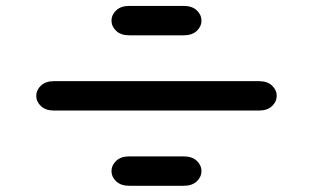

<svg xmlns="http://www.w3.org/2000/svg" viewBox="-20 -756 1040 638"><path d="M409.2 -138.7H590.8Q618.2 -138.7 633.8 -153.3Q649.4 -168 649.4 -187.5Q649.4 -207 633.8 -221.7Q618.2 -236.3 590.8 -236.3H409.2Q381.8 -236.3 366.2 -221.7Q350.6 -207 350.6 -187.5Q350.6 -168 366.2 -153.3Q381.8 -138.7 409.2 -138.7ZM159.2 -388.7H840.8Q868.2 -388.7 883.8 -403.3Q899.4 -418 899.4 -437.5Q899.4 -457 883.8 -471.7Q868.2 -486.3 840.8 -486.3H159.2Q131.8 -486.3 116.2 -471.7Q100.6 -457 100.6 -437.5Q100.6 -418 116.2 -403.3Q131.8 -388.7 159.2 -388.7ZM409.2 -638.7H590.8Q618.2 -638.7 633.8 -653.3Q649.4 -668 649.4 -687.5Q649.4 -707 633.8 -721.7Q618.2 -736.3 590.8 -736.3H409.2Q381.8 -736.3 366.2 -721.7Q350.6 -707 350.6 -687.5Q350.6 -668 366.2 -653.3Q381.8 -638.7 409.2 -638.7Z"/></svg>

Font: Sixtyfour Convergence
Style: Regular
Weight: 400
Designer: Jens Kutilek
Foundry: Jens Kutilek
Version: Version 2.001